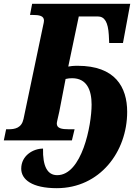

<svg xmlns="http://www.w3.org/2000/svg" viewBox="-42 -734 734 1004"><path d="M255 250C479 250 623 61 623 -149C623 -279 560 -390 364 -390C339 -390 327 -388 315 -386L370 -648H469C506 -648 523 -617 527 -551C528 -532 528 -521 529 -509H601L639 -714H126L115 -656H126C165 -656 188 -651 188 -626C188 -621 186 -611 183 -598L81 -112C71 -65 37 -58 2 -58H-10L-22 0H334L348 -58H319C280 -58 255 -63 255 -88C255 -96 260 -113 268 -150L301 -321C314 -324 323 -325 335 -325C412 -325 437 -263 437 -187C437 -78 386 182 257 182C205 182 181 134 183 43C132 43 69 79 69 148C69 205 126 250 255 250Z"/></svg>

Font: Noto Serif Condensed Black
Style: Italic
Weight: 900
Width: 3
Italic angle: -12°
Designer: Monotype Design Team
Foundry: Monotype Imaging Inc.
Version: Version 2.013